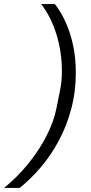

<svg xmlns="http://www.w3.org/2000/svg" viewBox="-96 -780 444 937"><path d="M274 -425Q274 -332 251.5 -248Q229 -164 190.5 -92.5Q152 -21 102.5 37Q53 95 0 137H-76Q-12 85 41 20Q94 -45 130.5 -116Q167 -187 180 -254L197 -339Q202 -362 204 -385.5Q206 -409 206 -433Q206 -525 180 -610.5Q154 -696 105 -760H172Q201 -723 224 -672.5Q247 -622 260.5 -560Q274 -498 274 -425Z"/></svg>

Font: IBM Plex Sans
Style: Italic
Weight: 400
Italic angle: -11.31°
Designer: Mike Abbink, Paul van der Laan, Pieter van Rosmalen
Foundry: Bold Monday
Version: Version 3.201